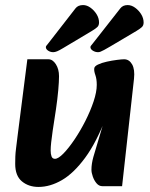

<svg xmlns="http://www.w3.org/2000/svg" viewBox="-20 -725 591 758"><path d="M132 13Q93 13 66.5 -9Q40 -31 40 -78Q40 -93 40.5 -107Q41 -121 43.5 -140.5Q46 -160 50 -193L88 -491H171Q188 -491 200.5 -471.5Q213 -452 213 -424Q213 -403 210 -369Q207 -335 201 -294L188 -209Q184 -181 182 -162.5Q180 -144 180 -130Q180 -117 183.5 -107.5Q187 -98 197 -98Q210 -98 230.5 -119Q251 -140 274 -174Q297 -208 317 -247.5Q337 -287 349.5 -324.5Q362 -362 362 -390Q362 -413 356.5 -428.5Q351 -444 352 -454Q352 -463 366.5 -470Q381 -477 401.5 -481.5Q422 -486 441.5 -488.5Q461 -491 470 -491Q490 -491 501.5 -471Q513 -451 509 -414L462 10H384Q371 10 361.5 -1Q352 -12 346.5 -27.5Q341 -43 341 -55Q341 -78 348.5 -105Q356 -132 369 -174Q382 -216 400 -282V-265Q361 -163 316 -102Q271 -41 224.5 -14Q178 13 132 13ZM170 -553Q166 -548 163.5 -545Q161 -542 161 -539Q161 -531 170 -525Q179 -519 190 -519Q197 -519 205.5 -522.5Q214 -526 229 -535L343 -603Q356 -611 363.5 -617.5Q371 -624 371 -636Q371 -653 361.5 -668.5Q352 -684 337.5 -694.5Q323 -705 308 -705Q288 -705 278 -692ZM346 -553Q342 -548 339.5 -545Q337 -542 337 -539Q337 -531 346.5 -525Q356 -519 367 -519Q372 -519 377 -521Q382 -523 391.5 -528Q401 -533 416 -542L519 -603Q532 -611 539.5 -617.5Q547 -624 547 -636Q547 -653 537.5 -668.5Q528 -684 513.5 -694.5Q499 -705 484 -705Q465 -705 455 -692Z"/></svg>

Font: Alkatra SemiBold
Style: Regular
Weight: 600
Designer: Suman Bhandary
Version: Version 1.100;gftools[0.9.22]